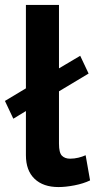

<svg xmlns="http://www.w3.org/2000/svg" viewBox="-21 -750 385 778"><path d="M33 -269 -1 -341 84 -392V-730H218V-473L304 -524L338 -452L218 -380V-168Q218 -131 230 -119Q242 -107 263 -107Q280 -107 296.5 -111Q313 -115 326 -121L344 -19Q317 -6 281 1Q245 8 216 8Q154 8 119 -25.5Q84 -59 84 -121V-300Z"/></svg>

Font: Raleway
Style: Bold
Weight: 700
Designer: Matt McInerney, Pablo Impallari, Rodrigo Fuenzalida
Foundry: Matt McInerney, Pablo Impallari, Rodrigo Fuenzalida
Version: Version 4.026